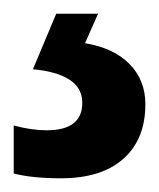

<svg xmlns="http://www.w3.org/2000/svg" viewBox="-29 -20 232 280"><path d="M183 132Q183 183 151 211.5Q119 240 60 240Q18 240 -9 233V163Q17 170 39 170Q91 170 91 130Q91 108 72 96Q53 84 19 81L53 0H114L95 43Q137 50 160 73.5Q183 97 183 132Z"/></svg>

Font: Noto Sans Bengali ExtraCondensed SemiBold
Style: Regular
Weight: 600
Width: 2
Designer: Joana Ranito - Universal Thirst; Jelle Bosma - Monotype Design Team
Foundry: Universal Thirst ehf.
Version: Version 3.000; ttfautohint (v1.8.4.7-5d5b)